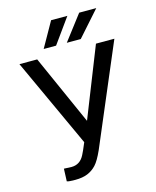

<svg xmlns="http://www.w3.org/2000/svg" viewBox="-132 -997 893 1097"><g transform="rotate(-15 314.0 -448.5)"><path d="M326.7 -298.3 142.6 -710.9H37.6L279.8 -184.6L261.2 -141.1L249 -115.7Q224.1 -66.4 172.9 -66.4L128.4 -68.4L125.5 5.9Q136.2 10.3 174.8 10.3Q219.2 10.3 248.8 -2.2Q278.3 -14.6 300.3 -38.3Q322.3 -62 347.7 -118.7L599.1 -710.9H490.2ZM443.4 -906.7 330.6 -758.8H413.1L544.4 -906.7ZM277.3 -906.7 193.8 -758.8H267.1L373.5 -906.7Z"/></g></svg>

Font: FAU Chimera
Style: Regular
Weight: 400
Version: Version 1.002;hotconv 1.0.117;makeotfexe 2.5.65602